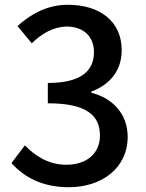

<svg xmlns="http://www.w3.org/2000/svg" viewBox="-20 -770 610 803"><path d="M268 13C403 13 514 -65 514 -198C514 -297 447 -361 362 -382V-387C440 -416 489 -475 489 -560C489 -682 396 -750 264 -750C179 -750 111 -713 53 -661L113 -589C155 -630 203 -658 260 -659C330 -658 373 -617 373 -552C373 -478 325 -423 180 -423V-338C346 -338 398 -285 398 -203C398 -127 341 -81 258 -81C182 -81 127 -118 84 -162L28 -88C77 -33 152 13 268 13Z"/></svg>

Font: Genne Gothic Medium
Style: Regular
Weight: 500
Designer: Ryoko NISHIZUKA (kana & ideographs); Paul D. Hunt (Latin, Greek & Cyrillic); Wenlong ZHANG (bopomofo); Sandoll Communica
Foundry: Adobe Systems Incorporated
Version: Version 1.004;PS 1.004;hotconv 16.6.51;makeotf.lib2.5.65220